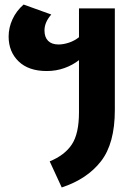

<svg xmlns="http://www.w3.org/2000/svg" viewBox="-20 -605 605 846"><path d="M486 -568V-120Q486 27 425 105.5Q364 184 252 221L199 106Q265 79 296.5 31.5Q328 -16 328 -110V-340Q300 -318 263.5 -305Q227 -292 186 -292Q106 -292 62 -334.5Q18 -377 18 -444Q18 -483 35 -520Q52 -557 84 -585L206 -541Q176 -507 176 -471Q176 -441 192 -425Q208 -409 238 -409Q259 -409 283.5 -417Q308 -425 328 -441V-568Z"/></svg>

Font: FiraGOUPP
Style: Bold
Weight: 700
Designer: bBox Type
Foundry: bBox Type GmbH
Version: Version 1.001